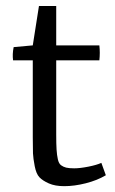

<svg xmlns="http://www.w3.org/2000/svg" viewBox="-20 -618 391 652"><path d="M91.3 -166V-413.1H24.4Q21.5 -434.1 26.4 -458L91.3 -463.9L112.3 -597.7H170.9V-463.9H317.4Q320.3 -439 317.4 -413.1H170.9V-161.6Q170.9 -128.4 172.1 -109.9Q173.3 -91.3 176.5 -76.9Q179.7 -62.5 187.3 -56.9Q194.8 -51.3 204.6 -48.8Q214.4 -46.4 231.9 -46.4Q251.5 -46.4 279.8 -52Q308.1 -57.6 324.2 -64.9L339.4 -22.9Q310.1 -5.4 271.2 4.4Q232.4 14.2 198.2 14.2Q167 14.2 146 4.9Q125 -4.4 114 -15.9Q103 -27.3 97.9 -53.7Q92.8 -80.1 92 -97.2Q91.3 -114.3 91.3 -151.9Q91.3 -161.1 91.3 -166Z"/></svg>

Font: Fjord
Style: One
Weight: 400
Designer: Viktoriya Grabowska
Foundry: Viktoriya Grabowska
Version: Version 1.002